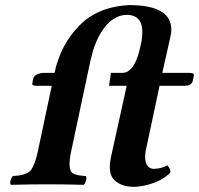

<svg xmlns="http://www.w3.org/2000/svg" viewBox="-20 -718 775 748"><path d="M412.1 -434.1H456.1Q500.5 -434.1 522.5 -518.1Q525.9 -531.7 529.8 -549.8Q551.3 -658.7 475.1 -660.2Q417 -660.2 374.5 -592.8Q346.7 -547.9 332 -480L257.3 -128.9Q242.7 -59.6 261.7 -43.9Q275.4 -34.2 314 -32.2Q320.8 -23.9 311 -4.4Q308.6 0 306.6 2Q220.7 0 165 0Q106.4 0 22.5 2Q15.6 -6.3 25.4 -25.4Q27.8 -29.8 29.8 -32.2Q81.5 -34.7 98.6 -53.2Q115.2 -72.8 127 -126L181.6 -383.8H123.5Q106 -383.8 105.5 -390.6Q105.5 -392.6 106 -394L109.4 -411.1Q113.3 -429.2 144 -433.6Q148.4 -434.1 151.4 -434.1H192.4Q215.8 -544.4 289.6 -618.7Q301.8 -630.9 313 -640.1Q372.1 -686.5 459 -696.3Q472.2 -697.8 482.4 -698.2Q648.9 -698.2 647.5 -600.6Q647 -587.9 644 -575.2L612.3 -434.1H715.3Q735.4 -434.1 735.4 -426.8Q735.4 -424.8 735.4 -423.8L730.5 -400.9Q725.1 -384.3 699.7 -383.8H601.6L546.9 -127Q538.6 -64.5 576.7 -60.1Q610.4 -60.5 631.8 -74.2Q646 -58.1 643.6 -45.9Q609.9 -9.8 543 4.9Q521 9.8 501 9.8Q453.6 9.8 426.3 -15.6Q424.8 -17.1 423.8 -18.1Q399.4 -44.9 412.1 -105L473.6 -383.8H404.8Z"/></svg>

Font: Linux Libertine Slanted O
Style: Bold Slanted
Weight: 700
Designer: Philipp H. Poll
Foundry: Philipp H. Poll
Version: Version 5.0.0